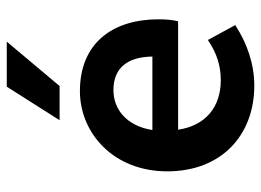

<svg xmlns="http://www.w3.org/2000/svg" viewBox="-122 -637 771 567"><g transform="rotate(-90 263.5 -353.5)"><path d="M294 12C360 12 421 -11 469 -42L473 -44L429 -125L424 -122C389 -99 353 -87 310 -87C232 -87 176 -131 164 -213H484L485 -217C488 -229 490 -249 490 -271C490 -407 419 -503 278 -503C154 -503 41 -404 41 -245C41 -84 149 12 294 12ZM281 -404C346 -404 379 -363 380 -289H163C175 -365 224 -404 281 -404ZM291 -719 192 -563H293L424 -719Z"/></g></svg>

Font: Falling Sky
Style: Med
Weight: 500
Designer: Paul D. Hunt
Foundry: Adobe Systems Incorporated
Version: Version 1.02